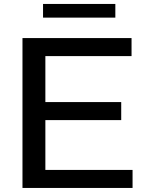

<svg xmlns="http://www.w3.org/2000/svg" viewBox="-20 -928 724 948"><path d="M91 0V-740H629.5V-651H204V-424H578.5V-335H204V-89H634.5V0ZM192.5 -841V-908.5H549.5V-841Z"/></svg>

Font: Encode Sans Exp Md
Style: Regular
Weight: 500
Width: 7
Designer: Multiple Designers
Foundry: Impallari Type
Version: Version 3.002; ttfautohint (v1.8.3) -l 8 -r 50 -G 200 -x 14 